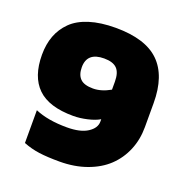

<svg xmlns="http://www.w3.org/2000/svg" viewBox="-121 -762 838 879"><g transform="rotate(20 298.0 -322.0)"><path d="M262.2 9.8Q203.1 9.8 163.1 4.4Q123 -1 85 -16.1V-175.8Q147.5 -148.9 240.2 -148.9Q305.7 -148.9 340.8 -171.6Q376 -194.3 376 -226.1V-237.8Q354 -224.6 318.1 -216.3Q282.2 -208 250 -208Q131.3 -208 75.7 -262.2Q20 -316.4 20 -422.9Q20 -474.1 35.4 -515.1Q50.8 -556.2 82.8 -587.9Q114.7 -619.6 168.7 -636.7Q222.7 -653.8 295.9 -653.8Q440.9 -653.8 508.5 -587.9Q576.2 -522 576.2 -389.2V-272Q576.2 -211.4 554.7 -159.9Q533.2 -108.4 493.7 -70.8Q454.1 -33.2 394.5 -11.7Q335 9.8 262.2 9.8ZM292 -356.9Q332 -356.9 376 -381.8V-420.9Q376 -464.8 356.4 -484.4Q336.9 -503.9 293.9 -503.9Q210.9 -503.9 210.9 -431.2Q210.9 -394.5 229.7 -375.7Q248.5 -356.9 292 -356.9Z"/></g></svg>

Font: Kanit ExtraBold
Style: Regular
Weight: 800
Designer: Katatrad Team
Foundry: CadsonDemak
Version: Version 1.000;PS 001.000;hotconv 1.0.88;makeotf.lib2.5.64775